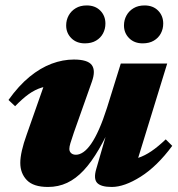

<svg xmlns="http://www.w3.org/2000/svg" viewBox="-20 -690 672 724"><path d="M343 -53 402 -256.5 412 -245Q382 -177.5 353.5 -128.2Q325 -79 295.5 -47.5Q266 -16 233 -0.5Q200 15 161 15Q106 15 81.2 -10.8Q56.5 -36.5 56.5 -76Q56.5 -95.5 62.5 -122.2Q68.5 -149 81 -183.5L161.5 -412.5L195 -367Q163 -367.5 137.5 -359.8Q112 -352 88.2 -335Q64.5 -318 37 -289.5L12 -313Q50.5 -367 91.5 -400.5Q132.5 -434 174.8 -449.8Q217 -465.5 258.5 -465.5Q310.5 -465.5 326 -444.8Q341.5 -424 326.5 -382L258.5 -190Q249.5 -163.5 245.5 -150.2Q241.5 -137 241.5 -128.5Q241.5 -119 248 -112.8Q254.5 -106.5 266.5 -106.5Q280 -106.5 294.5 -116.5Q309 -126.5 323.8 -147.8Q338.5 -169 353.5 -202.8Q368.5 -236.5 383.5 -283.5L435.5 -450.5H610.5L483 -36L452 -86Q478 -87 502 -95Q526 -103 550.8 -119.8Q575.5 -136.5 605 -164.5L629.5 -140Q572 -62.5 510.5 -23.8Q449 15 401.5 15Q361 15 346.5 -0.2Q332 -15.5 343 -53ZM300 -526.5Q268.5 -526.5 249 -546Q229.5 -565.5 229.5 -594Q229.5 -614.5 239 -631.8Q248.5 -649 265.8 -659.2Q283 -669.5 307 -669.5Q339 -669.5 358.2 -650Q377.5 -630.5 377.5 -601Q377.5 -581 368.5 -564Q359.5 -547 342.2 -536.8Q325 -526.5 300 -526.5ZM518 -526.5Q486.5 -526.5 467 -546Q447.5 -565.5 447.5 -594Q447.5 -614.5 457 -631.8Q466.5 -649 483.8 -659.2Q501 -669.5 525 -669.5Q557 -669.5 576.2 -650Q595.5 -630.5 595.5 -601Q595.5 -581 586.5 -564Q577.5 -547 560.2 -536.8Q543 -526.5 518 -526.5Z"/></svg>

Font: Newsreader 16pt 16pt ExtraBold
Style: Italic
Weight: 800
Italic angle: -17°
Version: Version 1.003